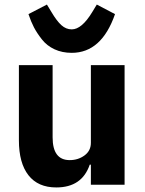

<svg xmlns="http://www.w3.org/2000/svg" viewBox="-20 -811 636 843"><path d="M295 -579Q253 -579 219.5 -594.5Q186 -610 164 -638Q142 -666 129 -691Q116 -716 105 -749L186 -791L206 -758Q229 -719 249.5 -700.5Q270 -682 295 -682Q339 -682 385 -758L405 -791L485 -749Q426 -579 295 -579ZM227 12Q147 12 105 -41.5Q63 -95 63 -195V-525H211V-208Q211 -108 286 -108Q323 -108 351 -128.5Q379 -149 379 -184V-525H527V0H379V-88H374Q340 12 227 12Z"/></svg>

Font: Anuphan
Style: Bold
Weight: 700
Designer: Mike Abbink, Paul van der Laan, Pieter van Rosmalen, Mint Tantisuwanna
Foundry: Bold Monday; Cadson Demak
Version: Version 3.002;hotconv 1.0.109;makeotfexe 2.5.65596